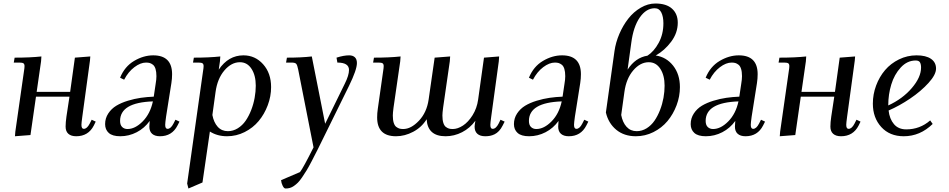

<svg xmlns="http://www.w3.org/2000/svg" viewBox="-20 -766 5383 1089"><path d="M58.1 -411.1 63 -439Q151.4 -439 214.8 -445.8L212.9 -418L188 -245.1H377.9L404.8 -439L492.2 -445.8L490.2 -421.9L446.8 -104Q441.9 -68.8 441.9 -58.1Q441.9 -35.2 455.1 -35.2Q473.6 -35.2 488.8 -64.9L500 -86.9L522.9 -76.2L512.2 -54.2Q481 6.8 412.1 6.8Q383.3 6.8 367.7 -7.1Q352.1 -21 352.1 -47.9Q352.1 -71.8 356.9 -105L374 -217.8H184.1L152.8 0L64.9 6.8L66.9 -19L116.2 -363.8Q119.1 -380.9 119.1 -391.1Q119.1 -402.8 112.8 -407Q106.4 -411.1 88.9 -411.1Z M576.2 -62Q576.2 -95.2 594 -122.3Q611.8 -149.4 639.6 -166.3Q667.5 -183.1 705.1 -194.6Q742.7 -206.1 778.6 -211.2Q814.5 -216.3 852.1 -217.8L862.8 -290Q867.2 -315.4 867.2 -334Q867.2 -358.9 862.1 -375.2Q856.9 -391.6 847.4 -398.9Q837.9 -406.2 829.1 -408.7Q820.3 -411.1 808.1 -411.1Q776.9 -411.1 742.2 -385Q707.5 -358.9 684.1 -314L661.1 -325.2Q687 -388.7 740.5 -420.4Q793.9 -452.1 849.1 -452.1Q956.1 -452.1 956.1 -345.2Q956.1 -320.3 952.1 -294.9L921.9 -104Q917 -68.8 917 -58.1Q917 -35.2 930.2 -35.2Q948.7 -35.2 963.9 -64.9L975.1 -86.9L998 -76.2L986.8 -54.2Q955.6 6.8 887.2 6.8Q858.4 6.8 842.8 -7.1Q827.1 -21 827.1 -47.9Q827.1 -60.5 829.1 -80.1Q799.8 -39.1 755.6 -16.1Q711.4 6.8 662.1 6.8Q617.7 6.8 596.9 -12Q576.2 -30.8 576.2 -62ZM661.1 -80.1Q661.1 -57.1 672.9 -45.7Q684.6 -34.2 703.1 -34.2Q746.6 -34.2 789.3 -77.4Q832 -120.6 847.2 -190.9Q661.1 -184.6 661.1 -80.1Z M1041.5 274.9 1131.8 -363.8Q1134.8 -380.9 1134.8 -391.1Q1134.8 -402.8 1128.4 -407Q1122.1 -411.1 1104.5 -411.1H1074.7L1079.6 -439Q1166 -439 1229.5 -445.8L1227.5 -418L1220.7 -371.1Q1275.4 -452.1 1360.8 -452.1Q1427.2 -452.1 1472.4 -401.6Q1517.6 -351.1 1517.6 -272Q1517.6 -219.2 1498.5 -168.7Q1479.5 -118.2 1447 -79.3Q1414.6 -40.5 1367.4 -16.8Q1320.3 6.8 1267.6 6.8Q1212.4 6.8 1170.4 -20L1128.4 269L1048.8 303.2ZM1184.6 -113.8Q1192.4 -71.8 1214.8 -46.9Q1237.3 -22 1272.5 -22Q1302.2 -22 1328.6 -38.3Q1355 -54.7 1373.3 -81.3Q1391.6 -107.9 1404.8 -141.8Q1418 -175.8 1424.3 -211.2Q1430.7 -246.6 1430.7 -279.8Q1430.7 -338.4 1406.5 -375.7Q1382.3 -413.1 1340.8 -413.1Q1292.5 -413.1 1252.7 -366.5Q1212.9 -319.8 1202.6 -244.1Z M1574.2 255.9 1681.6 210Q1700.2 186 1758.3 69.8L1671.4 -371.1Q1666.5 -396 1660.4 -403.6Q1654.3 -411.1 1633.3 -411.1H1602.5L1607.4 -439Q1689 -439 1748.5 -445.8L1824.2 -64L1935.5 -291Q1959.5 -338.9 1959.5 -369.1Q1959.5 -411.1 1893.6 -411.1L1888.7 -439Q1929.2 -452.1 1960.4 -452.1Q1981 -452.1 1992.7 -441.2Q2004.4 -430.2 2004.4 -408.2Q2004.4 -370.6 1959.5 -278.8L1820.3 3.9Q1796.9 51.8 1781 83.5Q1765.1 115.2 1748 147.9Q1731 180.7 1719 200.4Q1707 220.2 1693.6 239.7Q1680.2 259.3 1669.7 269.8Q1659.2 280.3 1647.2 288.6Q1635.3 296.9 1624 300Q1612.8 303.2 1599.6 303.2Q1590.8 303.2 1583.3 287.8Q1575.7 272.5 1574.2 255.9Z M2096.2 -411.1 2101.1 -439Q2188.5 -439 2252 -445.8L2250 -418L2211.9 -154.8Q2208 -124.5 2208 -110.8Q2208 -85.9 2213.1 -69.6Q2218.3 -53.2 2227.8 -46.1Q2237.3 -39.1 2246.1 -36.6Q2254.9 -34.2 2267.1 -34.2Q2311.5 -34.2 2356 -81.1Q2400.4 -127.9 2411.1 -201.2L2445.3 -439L2533.2 -445.8L2531.2 -418L2493.2 -154.8Q2489.3 -124.5 2489.3 -110.8Q2489.3 -85.9 2494.4 -69.6Q2499.5 -53.2 2508.8 -46.1Q2518.1 -39.1 2526.9 -36.6Q2535.6 -34.2 2547.9 -34.2Q2575.7 -34.2 2605.7 -53.7Q2635.7 -73.2 2660.4 -112.5Q2685.1 -151.9 2691.9 -201.2L2725.1 -439L2811 -445.8L2809.1 -418L2766.1 -104Q2761.2 -68.8 2761.2 -58.1Q2761.2 -35.2 2773.9 -35.2Q2793 -35.2 2808.1 -64.9L2818.8 -86.9L2842.3 -76.2L2831.1 -54.2Q2821.8 -35.6 2810.1 -23.2Q2798.3 -10.7 2785.2 -4.4Q2772 2 2759.3 4.4Q2746.6 6.8 2731.9 6.8Q2703.1 6.8 2687.5 -7.1Q2671.9 -21 2671.9 -47.9Q2671.9 -55.7 2676.3 -81.1Q2645.5 -39.1 2600.8 -16.1Q2556.2 6.8 2507.3 6.8Q2405.3 6.8 2399.9 -89.8Q2371.6 -43.9 2323.7 -18.6Q2275.9 6.8 2226.1 6.8Q2119.1 6.8 2119.1 -100.1Q2119.1 -124.5 2123 -149.9L2153.3 -363.8Q2156.2 -380.9 2156.2 -391.1Q2156.2 -402.8 2149.9 -407Q2143.6 -411.1 2126 -411.1Z M2895 -62Q2895 -95.2 2912.8 -122.3Q2930.7 -149.4 2958.5 -166.3Q2986.3 -183.1 3023.9 -194.6Q3061.5 -206.1 3097.4 -211.2Q3133.3 -216.3 3170.9 -217.8L3181.6 -290Q3186 -315.4 3186 -334Q3186 -358.9 3180.9 -375.2Q3175.8 -391.6 3166.3 -398.9Q3156.7 -406.2 3147.9 -408.7Q3139.2 -411.1 3127 -411.1Q3095.7 -411.1 3061 -385Q3026.4 -358.9 3002.9 -314L2980 -325.2Q3005.9 -388.7 3059.3 -420.4Q3112.8 -452.1 3168 -452.1Q3274.9 -452.1 3274.9 -345.2Q3274.9 -320.3 3271 -294.9L3240.7 -104Q3235.8 -68.8 3235.8 -58.1Q3235.8 -35.2 3249 -35.2Q3267.6 -35.2 3282.7 -64.9L3293.9 -86.9L3316.9 -76.2L3305.7 -54.2Q3274.4 6.8 3206.1 6.8Q3177.2 6.8 3161.6 -7.1Q3146 -21 3146 -47.9Q3146 -60.5 3147.9 -80.1Q3118.7 -39.1 3074.5 -16.1Q3030.3 6.8 2981 6.8Q2936.5 6.8 2915.8 -12Q2895 -30.8 2895 -62ZM2980 -80.1Q2980 -57.1 2991.7 -45.7Q3003.4 -34.2 3022 -34.2Q3065.4 -34.2 3108.2 -77.4Q3150.9 -120.6 3166 -190.9Q2980 -184.6 2980 -80.1Z M3416.5 -127.9 3465.3 -476.1Q3472.2 -525.4 3492.9 -573.7Q3513.7 -622.1 3543.7 -660.4Q3573.7 -698.7 3614.3 -722.4Q3654.8 -746.1 3697.3 -746.1Q3759.3 -746.1 3791.7 -716.8Q3824.2 -687.5 3824.2 -637.2Q3824.2 -579.6 3786.9 -529.5Q3749.5 -479.5 3699.2 -451.2Q3759.3 -442.4 3797.9 -393.6Q3836.4 -344.7 3836.4 -272Q3836.4 -219.2 3817.4 -168.7Q3798.3 -118.2 3765.9 -79.3Q3733.4 -40.5 3686.3 -16.8Q3639.2 6.8 3586.4 6.8Q3520 6.8 3475.3 -30Q3430.7 -66.9 3416.5 -127.9ZM3503.4 -113.8Q3511.2 -71.8 3533.7 -46.9Q3556.2 -22 3591.3 -22Q3621.1 -22 3647.5 -38.3Q3673.8 -54.7 3692.1 -81.3Q3710.4 -107.9 3723.6 -141.8Q3736.8 -175.8 3743.2 -211.2Q3749.5 -246.6 3749.5 -279.8Q3749.5 -338.4 3725.3 -375.7Q3701.2 -413.1 3659.7 -413.1Q3611.3 -413.1 3571.5 -366.5Q3531.7 -319.8 3521.5 -244.1ZM3539.6 -371.1Q3584 -439.5 3652.3 -450.2Q3689.5 -474.1 3716.1 -523.2Q3742.7 -572.3 3742.7 -633.8Q3742.7 -671.9 3730.7 -695.6Q3718.8 -719.2 3693.4 -719.2Q3645 -719.2 3608.6 -666.7Q3572.3 -614.3 3560.5 -522.9Z M3897.5 -62Q3897.5 -95.2 3915.3 -122.3Q3933.1 -149.4 3960.9 -166.3Q3988.8 -183.1 4026.4 -194.6Q4064 -206.1 4099.9 -211.2Q4135.7 -216.3 4173.3 -217.8L4184.1 -290Q4188.5 -315.4 4188.5 -334Q4188.5 -358.9 4183.3 -375.2Q4178.2 -391.6 4168.7 -398.9Q4159.2 -406.2 4150.4 -408.7Q4141.6 -411.1 4129.4 -411.1Q4098.1 -411.1 4063.5 -385Q4028.8 -358.9 4005.4 -314L3982.4 -325.2Q4008.3 -388.7 4061.8 -420.4Q4115.2 -452.1 4170.4 -452.1Q4277.3 -452.1 4277.3 -345.2Q4277.3 -320.3 4273.4 -294.9L4243.2 -104Q4238.3 -68.8 4238.3 -58.1Q4238.3 -35.2 4251.5 -35.2Q4270 -35.2 4285.2 -64.9L4296.4 -86.9L4319.3 -76.2L4308.1 -54.2Q4276.9 6.8 4208.5 6.8Q4179.7 6.8 4164.1 -7.1Q4148.4 -21 4148.4 -47.9Q4148.4 -60.5 4150.4 -80.1Q4121.1 -39.1 4076.9 -16.1Q4032.7 6.8 3983.4 6.8Q3939 6.8 3918.2 -12Q3897.5 -30.8 3897.5 -62ZM3982.4 -80.1Q3982.4 -57.1 3994.1 -45.7Q4005.9 -34.2 4024.4 -34.2Q4067.9 -34.2 4110.6 -77.4Q4153.3 -120.6 4168.5 -190.9Q3982.4 -184.6 3982.4 -80.1Z M4396 -411.1 4400.9 -439Q4489.3 -439 4552.7 -445.8L4550.8 -418L4525.9 -245.1H4715.8L4742.7 -439L4830.1 -445.8L4828.1 -421.9L4784.7 -104Q4779.8 -68.8 4779.8 -58.1Q4779.8 -35.2 4793 -35.2Q4811.5 -35.2 4826.7 -64.9L4837.9 -86.9L4860.8 -76.2L4850.1 -54.2Q4818.8 6.8 4750 6.8Q4721.2 6.8 4705.6 -7.1Q4689.9 -21 4689.9 -47.9Q4689.9 -71.8 4694.8 -105L4711.9 -217.8H4522L4490.7 0L4402.8 6.8L4404.8 -19L4454.1 -363.8Q4457 -380.9 4457 -391.1Q4457 -402.8 4450.7 -407Q4444.3 -411.1 4426.8 -411.1Z M4930.7 -178.2Q4930.7 -231 4949.2 -280.8Q4967.8 -330.6 5000 -368.4Q5032.2 -406.2 5079.1 -429.2Q5126 -452.1 5178.7 -452.1Q5231.4 -452.1 5260.3 -432.4Q5289.1 -412.6 5289.1 -377Q5289.1 -342.3 5246.1 -295.2Q5203.1 -248 5142.1 -206.8Q5081.1 -165.5 5020 -139.2Q5025.4 -91.3 5050.5 -61.8Q5075.7 -32.2 5120.1 -32.2Q5197.8 -32.2 5255.9 -83L5270 -63Q5198.7 6.8 5106 6.8Q5025.9 6.8 4978.3 -45.7Q4930.7 -98.1 4930.7 -178.2ZM5018.1 -168Q5099.1 -205.1 5151.6 -266.4Q5204.1 -327.6 5204.1 -382.8Q5204.1 -402.3 5197.8 -412.6Q5191.4 -422.9 5173.8 -422.9Q5125.5 -422.9 5088.9 -383.1Q5052.2 -343.3 5035.2 -286.6Q5018.1 -230 5018.1 -169.9Z"/></svg>

Font: Dihjauti
Style: Bold Italic
Weight: 700
Italic angle: -9°
Designer: T. Christopher White
Version: Version 3.0.0